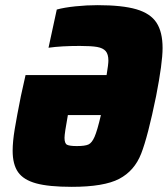

<svg xmlns="http://www.w3.org/2000/svg" viewBox="-20 -716 650 744"><path d="M29 -132Q29 -167 37 -215.5Q45 -264 61 -344L79 -425H393Q400 -467 400 -481Q400 -506 389.5 -518Q379 -530 356.5 -534Q334 -538 289 -538Q217 -538 168 -531L200 -679Q229 -687 272.5 -691.5Q316 -696 358 -696Q454 -696 508.5 -680Q563 -664 586.5 -628Q610 -592 610 -530Q610 -472 585 -344Q553 -187 527 -120.5Q501 -54 442 -23Q383 8 258 8Q169 8 120 -5.5Q71 -19 50 -49Q29 -79 29 -132ZM371 -270H243Q230 -199 230 -182Q230 -160 240 -155Q250 -150 278 -150Q309 -150 322.5 -156Q336 -162 346.5 -186Q357 -210 371 -270Z"/></svg>

Font: Saira Semi Condensed Black
Style: Italic
Weight: 900
Width: 4
Italic angle: -12°
Designer: Hector Gatti with collaboration of the Omnibus-Type team
Foundry: Omnibus-Type
Version: Version 1.001; ttfautohint (v1.8)